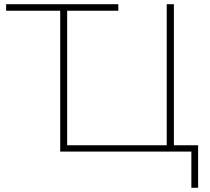

<svg xmlns="http://www.w3.org/2000/svg" viewBox="-20 -720 996 912"><path d="M889 172V0H266V-669H9V-700H542V-669H299V-30H772V-700H806V-30H921V172Z"/></svg>

Font: Montserrat ExtraLight
Style: Regular
Weight: 200
Designer: Julieta Ulanovsky
Foundry: Julieta Ulanovsky
Version: Version 9.000; ttfautohint (v1.8.4.7-5d5b)